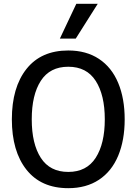

<svg xmlns="http://www.w3.org/2000/svg" viewBox="-20 -974 713 1004"><path d="M42 -350Q42 -517 118.5 -613.5Q195 -710 337 -710Q431 -710 497.5 -666Q564 -622 598 -540.5Q632 -459 632 -350Q632 -241 598 -159.5Q564 -78 497.5 -34Q431 10 337 10Q195 10 118.5 -86.5Q42 -183 42 -350ZM528 -350Q528 -477 480.5 -551Q433 -625 337 -625Q241 -625 193.5 -551.5Q146 -478 146 -350Q146 -222 193.5 -148.5Q241 -75 337 -75Q433 -75 480.5 -149Q528 -223 528 -350ZM379 -954H491L376 -772H293Z"/></svg>

Font: Niramit Medium
Style: Regular
Weight: 500
Designer: Katatrad Aksorn Co.,Ltd.
Foundry: Cadson Demak Co.,Ltd.
Version: Version 1.000; ttfautohint (v1.6)